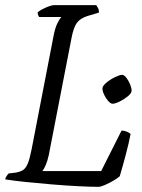

<svg xmlns="http://www.w3.org/2000/svg" viewBox="-27 -724 551 744"><path d="M356 0Q325 0 276 -2.5Q227 -5 173 -9.5Q119 -14 71 -19Q23 -24 -7 -29Q-3 -43 7 -52L33 -55Q51 -58 62 -65Q73 -72 80.5 -90Q88 -108 95 -143L180 -582Q186 -615 195.5 -634Q205 -653 211 -658H125Q123 -660 121 -665Q119 -670 119 -676Q125 -682 137.5 -688.5Q150 -695 162.5 -699.5Q175 -704 181 -704H346Q349 -700 353 -692.5Q357 -685 356 -675L312 -662Q284 -653 271 -635.5Q258 -618 250 -576L162 -123Q157 -100 150 -84Q143 -68 137 -61H365L444 -218Q454 -218 464 -214Q474 -210 479 -205Q473 -172 460.5 -125Q448 -78 437 -41Q428 -33 412.5 -24Q397 -15 381.5 -8Q366 -1 356 0ZM409 -322Q402 -322 392.5 -332.5Q383 -343 376.5 -357Q370 -371 370 -381Q370 -391 385 -403.5Q400 -416 418.5 -425Q437 -434 446 -434Q454 -434 462.5 -423Q471 -412 477 -397.5Q483 -383 483 -373Q483 -363 468.5 -351Q454 -339 436.5 -330.5Q419 -322 409 -322Z"/></svg>

Font: Texturina 72pt 72pt Light
Style: Italic
Weight: 300
Italic angle: -11°
Designer: Guillermo Torres Carreño
Foundry: Omnibus-Type
Version: Version 1.002; ttfautohint (v1.8.3)